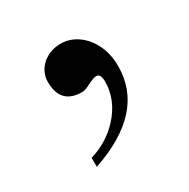

<svg xmlns="http://www.w3.org/2000/svg" viewBox="-79 -175 417 423"><g transform="rotate(-30 130.0 36.5)"><path d="M55.7 173.8V150.9Q99.1 138.2 129.9 105.5Q165.5 66.9 165.5 20Q165.5 0 154.3 0Q147.5 0 131.8 7.8Q118.7 15.1 110.4 15.1Q55.7 15.1 55.7 -42Q55.7 -66.4 75.2 -84.5Q95.2 -101.1 122.1 -101.1Q154.3 -101.1 179.7 -74.2Q207.5 -42.5 207.5 4.9Q207.5 122.1 55.7 173.8Z"/></g></svg>

Font: Nuosu SIL
Style: Regular
Weight: 400
Designer: Peter Constable, Alex Kotlar, Peter Martin
Foundry: SIL International
Version: Version 2.300